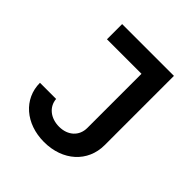

<svg xmlns="http://www.w3.org/2000/svg" viewBox="-191 -836 983 983"><g transform="rotate(45 300.0 -345.0)"><path d="M50 -190C50 -74 146 10 279 10C415 10 510 -77 510 -198V-700H135V-590H385V-198C385 -140 342 -100 278 -100C216 -100 171 -137 167 -190Z"/></g></svg>

Font: CommitMono
Style: Bold
Weight: 700
Monospace: yes
Designer: Eigil Nikolajsen
Foundry: Eigil Nikolajsen
Version: Version 1.143